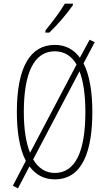

<svg xmlns="http://www.w3.org/2000/svg" viewBox="-20 -969 580 1048"><path d="M378 -941V-949H334C303 -898 271 -856 228 -803V-791H249C289 -828 346 -894 378 -941ZM484 -358C484 -467 469 -559 436 -623L497 -739L469 -752L416 -654C384 -698 339 -724 279 -724C145 -724 72 -602 72 -358C72 -256 85 -160 121 -91L50 45L78 59L141 -61C173 -17 218 10 279 10C436 10 484 -156 484 -358ZM110 -358C110 -569 165 -689 279 -689C331 -689 370 -664 398 -617L144 -135C122 -189 110 -264 110 -358ZM446 -358C446 -141 391 -25 279 -25C229 -25 189 -51 161 -99L414 -580C435 -526 446 -451 446 -358Z"/></svg>

Font: Noto Sans ExtraCondensed ExtraLight
Style: Regular
Weight: 200
Width: 2
Designer: Monotype Design Team
Foundry: Monotype Imaging Inc.
Version: Version 2.013